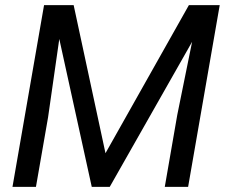

<svg xmlns="http://www.w3.org/2000/svg" viewBox="-20 -731 892 751"><path d="M268.1 -710.9 392.6 -131.8 718.8 -710.9H839.4L715.8 0H624.5L673.3 -281.2L731.4 -567.4L409.2 0H338.9L211.9 -578.6L168 -272L120.6 0H28.8L152.3 -710.9Z"/></svg>

Font: RobotoDraft
Style: Italic
Weight: 400
Italic angle: -12°
Version: Version 2.001101; 2014